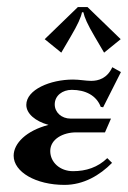

<svg xmlns="http://www.w3.org/2000/svg" viewBox="-20 -518 362 543"><path d="M117.2 -164.8C54.2 -148.4 18.6 -112.5 18.6 -77.6C18.6 -31.7 81.3 4.9 162.4 4.9C216.6 4.9 262.5 -22.5 296.9 -57.4L283.4 -70.8C256.6 -44.7 223.4 -33.9 186.5 -33.9C149.9 -33.9 122.1 -58.8 122.1 -90.8C122.1 -124.8 158.7 -143.6 194.8 -143.6H276.9L293.9 -182.6H179.4C154.1 -182.6 134.8 -200.2 134.8 -222.7C134.8 -247.6 156.7 -263.9 182.9 -263.9C222.2 -263.9 252.9 -247.6 264.9 -215.8L271.7 -214.6L322 -314.2L297.6 -327.9C283.2 -296.4 258.5 -289.3 238 -289.3C222.7 -289.3 204.8 -293 186.5 -293C122.1 -293 54.4 -264.4 54.4 -221.4C54.4 -196.5 80.1 -175 117.2 -164.8ZM211.9 -483.4H215.8C218.8 -468.8 227.3 -449.2 248 -414.1L274.4 -369.1L321.3 -407.2L227.5 -498H200.2L106.4 -407.2L153.3 -369.1L179.7 -414.1C200.4 -449.2 209 -468.8 211.9 -483.4Z"/></svg>

Font: RisaltypS01
Style: Medium
Weight: 500
Italic angle: -9°
Designer: gluk
Foundry: gluk
Version: Version 0.24